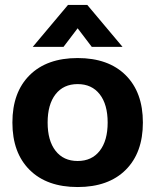

<svg xmlns="http://www.w3.org/2000/svg" viewBox="-20 -744 626 774"><path d="M30 -250Q30 -372 99.5 -441Q169 -510 293 -510Q417 -510 486.5 -441Q556 -372 556 -250Q556 -128 486.5 -59Q417 10 293 10Q169 10 99.5 -59Q30 -128 30 -250ZM414 -250Q414 -323 382 -364Q350 -405 293 -405Q236 -405 204 -364Q172 -323 172 -250Q172 -177 204 -136Q236 -95 293 -95Q350 -95 382 -136Q414 -177 414 -250ZM254 -724H332L474 -555H350L293 -630L236 -555H112Z"/></svg>

Font: Sarabun ExtraBold
Style: Regular
Weight: 800
Version: Version 1.000; ttfautohint (v1.6)